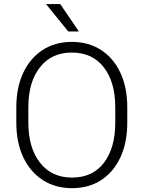

<svg xmlns="http://www.w3.org/2000/svg" viewBox="-20 -930 717 959"><path d="M615.7 -393.6V-317.9Q615.7 -217.8 581.5 -144.3Q547.4 -70.8 485.4 -30.5Q423.3 9.8 339.4 9.8Q256.3 9.8 193.8 -30.5Q131.3 -70.8 96.4 -144.3Q61.5 -217.8 61.5 -317.9V-393.6Q61.5 -493.2 96.2 -566.7Q130.9 -640.1 193.1 -680.4Q255.4 -720.7 338.4 -720.7Q422.4 -720.7 484.6 -680.4Q546.9 -640.1 581.3 -566.7Q615.7 -493.2 615.7 -393.6ZM555.7 -317.9V-394.5Q555.7 -520 498.5 -593.8Q441.4 -667.5 338.4 -667.5Q237.3 -667.5 179.4 -593.8Q121.6 -520 121.6 -394.5V-317.9Q121.6 -191.4 179.9 -117.2Q238.3 -43 339.4 -43Q442.9 -43 499.3 -117.2Q555.7 -191.4 555.7 -317.9ZM280.8 -909.7 374 -772.9H320.8L210 -909.7Z"/></svg>

Font: Vazirmatn RD UI ExtraLight
Style: Regular
Weight: 200
Designer: Saber Rastikerdar
Foundry: Saber Rastikerdar
Version: Version 33.003